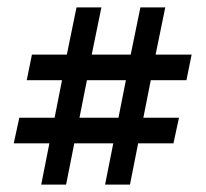

<svg xmlns="http://www.w3.org/2000/svg" viewBox="-20 -497 556 517"><path d="M330 0H263L285 -111H180L158 0H91L113 -111H17L32 -180H127L147 -281H52L66 -350H160L186 -477H253L227 -350H332L358 -477H425L399 -350H496L482 -281H386L366 -180H462L447 -111H352ZM214 -281 194 -180H299L319 -281Z"/></svg>

Font: Galdeano
Style: Regular
Weight: 400
Designer: Dario Manuel Muhafara
Foundry: Dario Manuel Muhafara
Version: Version 1.001